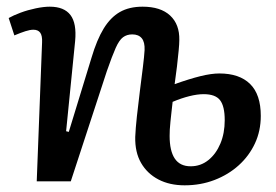

<svg xmlns="http://www.w3.org/2000/svg" viewBox="-20 -543 828 575"><path d="M503 -291Q548 -307 580.5 -315Q613 -323 637 -323Q697 -323 729 -291.5Q761 -260 761 -196Q761 -151 743.5 -113.5Q726 -76 695 -48Q664 -20 622.5 -4Q581 12 533 12Q488 12 454.5 -5.5Q421 -23 402.5 -55Q384 -87 385 -133Q386 -158 390 -195Q394 -232 399 -271Q404 -310 408 -342.5Q412 -375 413 -393Q414 -417 404.5 -428.5Q395 -440 376 -440Q360 -440 348.5 -431.5Q337 -423 326.5 -399.5Q316 -376 300 -330L192 0H90L106 -416Q107 -436 100.5 -445Q94 -454 80 -454Q70 -454 56 -449.5Q42 -445 23 -437L6 -489Q20 -497 41.5 -505Q63 -513 87 -518Q111 -523 129 -523Q172 -523 191 -498Q210 -473 205 -420L178 -150L186 -148L254 -370Q270 -424 290.5 -457.5Q311 -491 339 -507Q367 -523 407 -523Q461 -523 489.5 -496.5Q518 -470 517 -423Q517 -412 515 -391Q513 -370 510 -344Q507 -318 503 -291ZM497 -238Q495 -222 493.5 -207Q492 -192 490.5 -179Q489 -166 488.5 -155Q488 -144 488 -136Q488 -91 503.5 -68Q519 -45 551 -45Q581 -45 604 -63.5Q627 -82 640 -113Q653 -144 653 -183Q653 -225 639 -243Q625 -261 590 -261Q571 -261 547 -255Q523 -249 497 -238Z"/></svg>

Font: Literata 18pt Medium
Style: Italic
Weight: 500
Italic angle: -2°
Designer: Latin by Veronika Burian and Jose Scaglione. Greek by Irene Vlachou. Cyrillic by Vera Evstafieva
Foundry: TypeTogether
Version: Version 3.103;gftools[0.9.29]